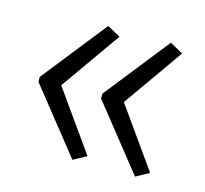

<svg xmlns="http://www.w3.org/2000/svg" viewBox="-67 -633 573 536"><g transform="rotate(15 219.5 -364.5)"><path d="M36 -371V-357L184 -171L222 -192L100 -364L222 -537L184 -558ZM217 -371V-357L365 -171L403 -192L281 -364L403 -537L365 -558Z"/></g></svg>

Font: Noto Sans Kannada UI Condensed Light
Style: Regular
Weight: 300
Width: 3
Designer: Jelle Bosma - Monotype Design Team
Foundry: Monotype Imaging Inc.
Version: Version 2.005